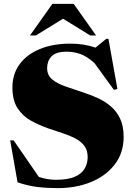

<svg xmlns="http://www.w3.org/2000/svg" viewBox="-20 -955 688 990"><path d="M617.5 -249.5Q617.5 -166 571.5 -106.8Q525.5 -47.5 448.8 -16.2Q372 15 278.5 15Q222.5 15 173.5 9.2Q124.5 3.5 70.5 -15L32.5 -231H50.5L180.5 -42.5Q225 -28 269 -28Q331 -28 366.5 -44Q402 -60 417 -86.5Q432 -113 432 -145Q432 -180.5 414.5 -203.5Q397 -226.5 367.5 -241.8Q338 -257 302.2 -268.5Q266.5 -280 230 -292.5Q181.5 -309.5 139 -333.2Q96.5 -357 70.2 -397.5Q44 -438 44 -504Q44 -573 81 -623.8Q118 -674.5 185.5 -702.2Q253 -730 343.5 -730Q413 -730 472.5 -709.5L528 -755H539L585.5 -496L567.5 -491.5L466.5 -630.5Q427.5 -665 393.5 -676.8Q359.5 -688.5 325.5 -688.5Q268 -688.5 245.5 -664.2Q223 -640 223 -604Q223 -567.5 248.5 -546Q274 -524.5 316.2 -509.8Q358.5 -495 407.5 -479Q444.5 -467 481.5 -450.5Q518.5 -434 549.2 -408.5Q580 -383 598.8 -344.5Q617.5 -306 617.5 -249.5ZM445.5 -772 305 -858.5 164.5 -772H134.5L250 -935H360L475.5 -772Z"/></svg>

Font: Newsreader Display ExtraBold
Style: Regular
Weight: 800
Designer: Hugues Gentile
Foundry: Production Type
Version: Version 1.001